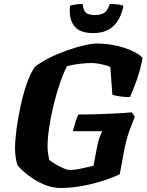

<svg xmlns="http://www.w3.org/2000/svg" viewBox="-20 -937 733 957"><path d="M283 0Q245 0 209.5 -13.5Q174 -27 144.5 -46.5Q115 -66 95.5 -84Q76 -102 69 -111Q62 -125 58.5 -150Q55 -175 55 -200Q55 -239 62.5 -295Q70 -351 83 -410.5Q96 -470 114 -521.5Q132 -573 153 -603Q180 -625 221 -646Q262 -667 307.5 -683.5Q353 -700 395 -710Q437 -720 465 -720Q508 -720 552 -711Q596 -702 633 -686Q670 -670 691 -649Q678 -582 659 -531Q640 -480 628 -453Q598 -453 574.5 -457Q551 -461 540 -465L530 -603Q514 -611 485 -617Q456 -623 439 -623Q411 -623 374 -618.5Q337 -614 314 -607Q297 -575 279.5 -524.5Q262 -474 248 -417Q234 -360 225.5 -304.5Q217 -249 217 -206Q217 -190 220 -171Q223 -152 225 -141Q233 -133 252.5 -121Q272 -109 293.5 -99.5Q315 -90 326 -90Q357 -90 392 -98.5Q427 -107 446 -111L465 -210Q469 -231 475 -248Q481 -265 489 -283H343Q349 -306 356 -329Q363 -352 371 -366Q408 -366 458 -367.5Q508 -369 557 -371.5Q606 -374 637 -377L652 -356Q643 -334 626 -288Q609 -242 598 -182L577 -69Q553 -56 504.5 -39.5Q456 -23 397 -11.5Q338 0 283 0ZM444 -772Q375 -772 348.5 -809.5Q322 -847 329 -908Q335 -911 353 -914Q371 -917 392 -917Q395 -884 409 -873Q423 -862 454 -862Q483 -862 500 -873.5Q517 -885 527 -917Q558 -917 574 -914Q590 -911 595 -908Q583 -843 546 -807.5Q509 -772 444 -772Z"/></svg>

Font: Texturina Black
Style: Italic
Weight: 900
Italic angle: -11°
Designer: Guillermo Torres Carreño
Foundry: Omnibus-Type
Version: Version 1.002; ttfautohint (v1.8.3)